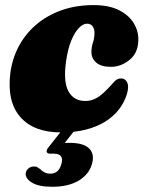

<svg xmlns="http://www.w3.org/2000/svg" viewBox="-20 -505 570 754"><path d="M322 -412Q306 -412 289.8 -395.2Q273.5 -378.5 260 -346Q246.5 -313.5 239.5 -265Q228 -183.5 249 -146Q270 -108.5 315 -108.5Q332 -108.5 346.8 -114.2Q361.5 -120 375.2 -130.8Q389 -141.5 402.5 -156Q421 -176.5 431.5 -187Q442 -197.5 457 -197Q472 -196.5 479.5 -181Q487 -165.5 478.5 -136Q468.5 -103 447 -75.2Q425.5 -47.5 393 -27.2Q360.5 -7 317.2 4Q274 15 220 15Q113 15 60 -45.2Q7 -105.5 20.5 -217Q27.5 -273 53 -321.8Q78.5 -370.5 121 -407.2Q163.5 -444 220.8 -464.5Q278 -485 348 -485Q409.5 -485 449 -464.2Q488.5 -443.5 507 -411Q525.5 -378.5 523 -342Q520.5 -294.5 487.2 -268.5Q454 -242.5 415.5 -242.5Q377.5 -242.5 358 -259.2Q338.5 -276 339 -302Q339.5 -322 345 -337.8Q350.5 -353.5 351 -374Q351.5 -390.5 344 -401.2Q336.5 -412 322 -412ZM234 -7H284L223.5 70L191 62Q204 59 218.2 57.5Q232.5 56 254 56Q307 56 329.5 77.5Q352 99 341.5 137.5Q330.5 179 289.8 203.8Q249 228.5 185 228.5Q132 228.5 105.2 212Q78.5 195.5 81 174Q83.5 163 92.2 156Q101 149 111.5 149Q120 148 125.8 151.2Q131.5 154.5 137 158.5Q146.5 168 156 172.5Q165.5 177 178.5 177Q212 177 222 135.5Q226.5 117.5 218.8 108Q211 98.5 191 98.5H178Q164.5 98.5 163.2 90.8Q162 83 171.5 72Z"/></svg>

Font: Fraunces
Style: Italic
Weight: 900
Italic angle: -16°
Version: Version 1.000;[0bf87f6ff]